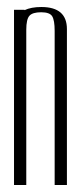

<svg xmlns="http://www.w3.org/2000/svg" viewBox="-20 -528 232 548"><path d="M136 0V-440Q136 -470 129 -481.5Q122 -493 97.5 -493Q73 -493 64 -483Q55 -473 55 -443V0H20V-500H50V-499Q69 -508 98 -508Q171 -508 171 -445V0Z"/></svg>

Font: Dorsa
Style: Regular
Weight: 400
Version: Version 1.002